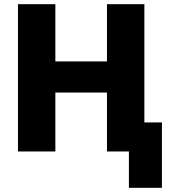

<svg xmlns="http://www.w3.org/2000/svg" viewBox="-20 -725 832 919"><path d="M597 174V0H493V-139H755V174ZM66 0V-705H245V-431H492V-705H671V0H492V-282H245V0Z"/></svg>

Font: Nunito Sans 10pt SemiCondensed Black
Style: Regular
Weight: 900
Width: 4
Designer: Vernon Adams
Foundry: Vernon Adams
Version: Version 3.101;gftools[0.9.27]